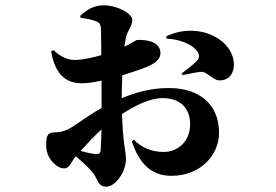

<svg xmlns="http://www.w3.org/2000/svg" viewBox="-20 -621 1040 724"><path d="M608 -475C649 -475 710 -455 727 -422C734 -408 730 -400 719 -388C710 -378 679 -355 665 -344L669 -338C687 -341 722 -350 742 -350C759 -350 785 -319 805 -318C844 -316 862 -345 862 -377C862 -441 801 -495 721 -504C674 -509 633 -497 607 -484ZM236 -133C219 -126 207 -122 189 -122C162 -122 154 -114 154 -74C154 -50 162 -26 181 -7C193 5 206 14 223 14C241 14 248 -9 266 -32C284 -16 303 0 326 25C349 49 346 83 380 83C418 83 455 23 455 -20C455 -50 444 -74 440 -191C491 -224 545 -251 593 -251C672 -251 697 -200 697 -153C697 -88 651 -48 597 -48C545 -48 508 -70 485 -94L477 -88C501 -17 541 42 626 42C738 42 806 -38 806 -120C806 -232 727 -289 617 -289C548 -289 494 -273 439 -251V-266L441 -337C482 -350 527 -364 551 -377C574 -389 586 -404 585 -423C582 -475 504 -471 496 -470C492 -469 478 -459 449 -445L455 -481C461 -506 479 -524 479 -545C479 -571 421 -601 371 -601C334 -601 308 -585 282 -561L284 -554C309 -550 329 -547 344 -540C357 -534 360 -530 361 -502L362 -413C330 -404 295 -396 269 -395C238 -394 214 -403 181 -432L173 -427C188 -337 232 -307 288 -307C309 -307 337 -311 363 -317V-289V-214C308 -183 256 -142 236 -133ZM363 -133 360 -58C359 -45 356 -38 339 -40C326 -42 307 -45 284 -52C305 -75 334 -107 363 -133Z"/></svg>

Font: Noto Serif CJK HK Black
Style: Regular
Weight: 900
Designer: Ryoko NISHIZUKA 西塚涼子 (kana & ideographs); Frank Grießhammer (Latin, Greek & Cyrillic); Wenlong ZHANG 张文龙 (bopomofo); San
Foundry: Adobe
Version: Version 2.001;hotconv 1.1.0;makeotfexe 2.6.0